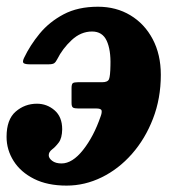

<svg xmlns="http://www.w3.org/2000/svg" viewBox="-31 -552 538 585"><path d="M-11 -135Q-11 -188 16.8 -212Q44.5 -236 81.5 -236Q112 -236 135.2 -216Q158.5 -196 158.5 -158Q158 -131 148 -117.8Q138 -104.5 127.8 -96.8Q117.5 -89 117.5 -79Q117.5 -70 128 -62Q138.5 -54 156.5 -54Q189.5 -54 222 -95Q254.5 -136 275.5 -197Q280 -209 278.5 -215.2Q277 -221.5 262.5 -221.5H207.5Q196 -221.5 191.5 -224.2Q187 -227 187 -238.5V-283.5Q187 -295.5 190.8 -298.5Q194.5 -301.5 206.5 -301.5H280.5Q297.5 -301.5 301.2 -311Q305 -320.5 305.5 -352.5Q307 -400 294 -428Q281 -456 249.5 -456Q215.5 -456 187.5 -430Q159.5 -404 143 -371Q139 -363 134.2 -359.5Q129.5 -356 116 -356H61Q46 -356 41.2 -359.5Q36.5 -363 42 -375Q60.5 -414 90 -449.8Q119.5 -485.5 163 -508.5Q206.5 -531.5 267.5 -531.5Q323 -531.5 366.2 -505.5Q409.5 -479.5 434.2 -432.8Q459 -386 459 -324Q459 -252 435.2 -190.5Q411.5 -129 371 -83Q330.5 -37 279 -11.8Q227.5 13.5 172 13.5Q113.5 13.5 72.8 -7Q32 -27.5 10.5 -61.5Q-11 -95.5 -11 -135Z"/></svg>

Font: Besley* Narrow
Style: Bold Italic
Weight: 700
Width: 4
Italic angle: -13°
Designer: Owen Earl
Foundry: indestructible type*
Version: Version 3.000; ttfautohint (v1.8.3)